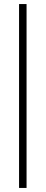

<svg xmlns="http://www.w3.org/2000/svg" viewBox="-20 -736 225 947"><path d="M111 191H74V-716H111Z"/></svg>

Font: Bubbler One
Style: Regular
Weight: 400
Designer: Brenda Gallo (gbrenda1987@gmail.com)
Foundry: Brenda Gallo
Version: Version 1.003